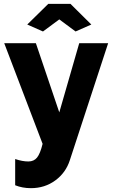

<svg xmlns="http://www.w3.org/2000/svg" viewBox="-20 -750 592 1001"><path d="M122.1 -622.1 231.9 -730H347.2L456.1 -622.1L374 -585.9L289.1 -648.9L204.1 -585.9ZM59.1 79.1Q96.7 91.8 127.9 91.8Q156.7 91.8 173.1 71.5Q189.5 51.3 202.1 0L2 -524.9H167L289.1 -164.1L393.1 -524.9H543.9L344.2 85Q323.2 150.4 268.3 190.7Q213.4 231 141.1 231Q96.7 231 59.1 215.8Z"/></svg>

Font: Raleway-v4020 ExtraBold
Style: Regular
Weight: 800
Designer: Matt McInerney, Pablo Impallari, Rodrigo Fuenzalida
Foundry: Matt McInerney, Pablo Impallari, Rodrigo Fuenzalida
Version: Version 4.020;PS 004.020;hotconv 1.0.88;makeotf.lib2.5.64775